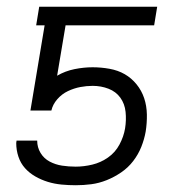

<svg xmlns="http://www.w3.org/2000/svg" viewBox="-20 -540 540 568"><path d="M204 8Q183 8 162 6Q141 4 121.5 -2Q102 -8 84.5 -18Q67 -28 54 -42.5Q41 -57 34.5 -76.5Q28 -96 28 -117L29 -124H90Q90 -104 100 -87.5Q110 -71 127 -62Q144 -53 163.5 -50Q183 -47 204 -47Q228 -47 253 -53Q278 -59 299.5 -74Q321 -89 333.5 -112.5Q346 -136 350 -160Q354 -185 351.5 -209Q349 -233 336 -251Q323 -269 301 -277.5Q279 -286 254 -286Q236 -286 217.5 -282.5Q199 -279 181 -270.5Q163 -262 149.5 -246.5Q136 -231 132 -213H70L112 -465H87L96 -520H445L436 -465H174L149 -316Q173 -330 200.5 -335.5Q228 -341 254 -341Q279 -341 304 -336.5Q329 -332 349 -320.5Q369 -309 384 -290.5Q399 -272 406.5 -249.5Q414 -227 414.5 -201.5Q415 -176 411 -151Q407 -128 398 -105.5Q389 -83 374 -63.5Q359 -44 338.5 -30Q318 -16 295.5 -7Q273 2 250 5Q227 8 204 8Z"/></svg>

Font: Iosevka Curly Light
Style: Italic
Weight: 300
Italic angle: -9°
Monospace: yes
Designer: Belleve Invis
Foundry: Belleve Invis
Version: Version 22.1.2; ttfautohint (v1.8.4)